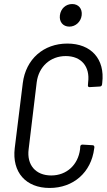

<svg xmlns="http://www.w3.org/2000/svg" viewBox="-20 -924 529 952"><path d="M324 -792C355 -792 381 -816 385 -848C389 -881 369 -904 338 -904C306 -904 281 -881 277 -848C273 -816 292 -792 324 -792ZM226 8C344 8 432 -69 447 -187L448 -194C448 -200 445 -204 439 -204L389 -207C383 -207 379 -204 378 -198L377 -184C367 -106 310 -54 234 -54C157 -54 112 -106 122 -184L162 -516C172 -594 230 -646 306 -646C383 -646 427 -594 417 -516L416 -502C415 -496 418 -492 424 -492L475 -495C481 -495 485 -499 486 -505L487 -514C501 -631 432 -708 314 -708C196 -708 108 -631 93 -512L53 -189C39 -70 108 8 226 8Z"/></svg>

Font: Barlow Semi Condensed
Style: Italic
Weight: 400
Width: 4
Italic angle: -7°
Designer: Jeremy Tribby
Foundry: Tribby Type
Version: Version 1.422;hotconv 1.0.109;makeotfexe 2.5.65596